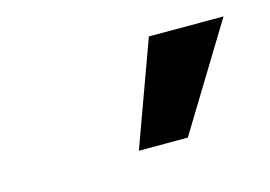

<svg xmlns="http://www.w3.org/2000/svg" viewBox="-40 -843 420 299"><g transform="rotate(-15 169.5 -693.0)"><path d="M154.1 -609.4H233L335.6 -777.3H215.2Z"/></g></svg>

Font: Margiela Sans Semi Bold
Style: Italic
Weight: 600
Italic angle: -9.39999°
Designer: Stefan Endress, Andreas Faust
Version: Version 1.100;FEAKit 1.0